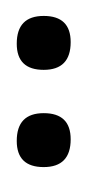

<svg xmlns="http://www.w3.org/2000/svg" viewBox="44 -560 106 235"><g transform="rotate(90 97.5 -443.0)"><path d="M153 -410Q119 -410 119 -443Q119 -476 151 -476Q185 -476 185 -443Q185 -410 153 -410ZM34 -410Q0 -410 0 -443Q0 -476 32 -476Q66 -476 66 -443Q66 -410 34 -410Z"/></g></svg>

Font: Carattere
Style: Regular
Weight: 400
Designer: Robert E. Leuschke
Foundry: Robert E. Leuschke
Version: Version 1.010; ttfautohint (v1.8.3)